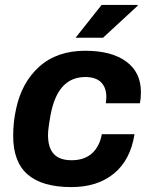

<svg xmlns="http://www.w3.org/2000/svg" viewBox="-20 -743 613 775"><path d="M285.2 -590.8 390.1 -723.1H536.1V-720.2L396 -590.8ZM268.1 12.2Q150.4 12.2 91.8 -38.6Q33.2 -89.4 33.2 -193.8Q33.2 -250.5 44.9 -303.2Q67.4 -410.2 138.7 -474.1Q210 -538.1 324.2 -538.1Q430.2 -538.1 489.5 -494.6Q548.8 -451.2 548.8 -371.1Q548.8 -346.2 544.9 -326.2H407.2Q409.2 -343.8 409.2 -352.1Q409.2 -389.6 387.9 -410.9Q366.7 -432.1 324.2 -432.1Q212.4 -432.1 184.1 -278.8Q173.8 -222.2 173.8 -198.2Q173.8 -146.5 197.3 -121.3Q220.7 -96.2 269 -96.2Q320.3 -96.2 351.1 -123.8Q381.8 -151.4 391.1 -201.2H522.9Q506.8 -97.7 440.2 -42.7Q373.5 12.2 268.1 12.2Z"/></svg>

Font: Archivo
Style: Bold Italic
Weight: 700
Italic angle: -10°
Designer: Hector Gatti
Foundry: Omnibus-Type
Version: Version 2.001